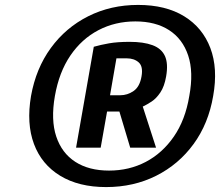

<svg xmlns="http://www.w3.org/2000/svg" viewBox="-20 -740 894 780"><path d="M411 20Q300 20 224.5 -26Q149 -72 118 -155Q87 -238 106 -350Q126 -462 186.5 -545Q247 -628 338.5 -674Q430 -720 541 -720Q653 -720 728 -674Q803 -628 834.5 -545Q866 -462 846 -350Q827 -238 766.5 -155Q706 -72 614.5 -26Q523 20 411 20ZM423 -47Q505 -47 572.5 -82.5Q640 -118 686.5 -185.5Q733 -253 749 -350Q767 -447 744.5 -514.5Q722 -582 667 -617.5Q612 -653 530 -653Q448 -653 380 -617.5Q312 -582 266 -514.5Q220 -447 203 -350Q186 -253 208.5 -185.5Q231 -118 286 -82.5Q341 -47 423 -47ZM289 -140 361 -550Q389 -558 423 -564Q457 -570 507 -570Q563 -570 599.5 -556.5Q636 -543 650 -512.5Q664 -482 655 -430Q648 -389 631.5 -364.5Q615 -340 596 -327.5Q577 -315 560 -307L614 -140H509L465 -287H415L389 -140ZM427 -353H468Q498 -353 523 -370.5Q548 -388 555 -430Q562 -470 543.5 -486.5Q525 -503 495 -503H453Z"/></svg>

Font: Cuprum SemiBold
Style: Italic
Weight: 600
Italic angle: -10°
Version: Version 3.000